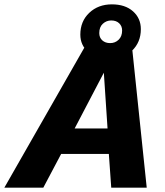

<svg xmlns="http://www.w3.org/2000/svg" viewBox="-75 -862 756 882"><path d="M-55 0 322 -660H530L599 0H436L425 -155H206L124 0ZM268 -272H419L402 -528ZM439 -842Q500 -842 536 -810Q572 -778 572 -728Q572 -668 531.5 -629Q491 -590 428 -590Q368 -590 331 -622Q294 -654 294 -703Q294 -764 335 -803Q376 -842 439 -842ZM436 -768Q414 -768 397.5 -753Q381 -738 381 -710Q381 -689 395 -676.5Q409 -664 431 -664Q454 -664 470 -679.5Q486 -695 486 -722Q486 -742 472.5 -755Q459 -768 436 -768Z"/></svg>

Font: Kantumruy Pro
Style: Bold Italic
Weight: 700
Italic angle: -13°
Version: Version 1.002